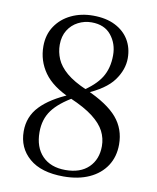

<svg xmlns="http://www.w3.org/2000/svg" viewBox="-85 -809 727 889"><g transform="rotate(10 279.0 -364.5)"><path d="M274.4 14.6Q169.2 14.6 113.1 -33.7Q56.9 -82 56.9 -160.2Q56.9 -229.2 103.5 -277.9Q150 -326.7 240.4 -364.2V-369.4L263.5 -355.1Q192.5 -314.7 161.1 -271.8Q129.7 -229 129.7 -168.9Q129.7 -97.4 169.1 -56.9Q208.5 -16.4 277.9 -16.4Q347.9 -16.4 386.7 -54.2Q425.5 -92.1 425.5 -154.4Q425.5 -191.4 408.8 -224Q392.1 -256.6 352.6 -287.2Q313.2 -317.8 243.6 -347.6Q155.8 -385.4 117 -440.3Q78.3 -495.3 78.3 -563.2Q78.3 -618.1 105.5 -658.5Q132.8 -699 178.7 -720.8Q224.6 -742.7 281.2 -742.7Q342.4 -742.7 385.2 -721Q428 -699.4 450.4 -661.9Q472.8 -624.4 472.8 -576Q472.8 -522.2 435.9 -471.4Q398.9 -420.5 305.5 -381.6V-377L286.4 -389.7Q349 -429.1 376.3 -472.8Q403.5 -516.5 403.5 -577.8Q403.5 -632.1 371.8 -671.5Q340.2 -710.8 279.6 -710.8Q246.2 -710.8 216.7 -695.6Q187.2 -680.5 169.4 -651.8Q151.7 -623.1 151.7 -583.4Q151.7 -549.2 165.3 -517Q179 -484.7 213.3 -455.2Q247.7 -425.8 310.1 -399Q413.3 -353.4 457.9 -300.9Q502.5 -248.3 502.5 -175.7Q502.5 -118 474.3 -75Q446.1 -32.1 394.8 -8.7Q343.5 14.6 274.4 14.6Z"/></g></svg>

Font: Noto Serif KR ExtraLight
Style: Regular
Weight: 200
Designer: Ryoko NISHIZUKA 西塚涼子 (kana & ideographs); Frank Grießhammer (Latin, Greek & Cyrillic); Wenlong ZHANG 张文龙 (bopomofo); San
Foundry: Adobe
Version: Version 2.002-H1;hotconv 1.1.0;makeotfexe 2.6.0